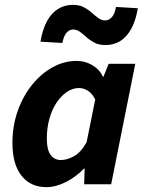

<svg xmlns="http://www.w3.org/2000/svg" viewBox="-20 -759 592 791"><path d="M171.2 12Q105.7 12 68.4 -35.3Q31.2 -82.6 31.2 -169.9Q31.2 -240.5 53.1 -302.2Q75 -363.8 112.5 -410.1Q150 -456.3 197.3 -482.2Q244.6 -508.1 296.1 -508.1Q330.2 -508.1 360.1 -490.7Q389.9 -473.2 404 -443H406.3L427.6 -496.1H537.3L438 0H326.7L328.8 -64.8H326.4Q292.7 -29.9 251.3 -9Q209.8 12 171.2 12ZM230.8 -99.7Q256.1 -99.7 284.7 -115.4Q313.2 -131.1 336.8 -173.1L372.3 -348.9Q360 -374.2 341.7 -385.3Q323.5 -396.4 305.6 -396.4Q279.6 -396.4 255.8 -380.4Q232 -364.4 213.2 -336.3Q194.4 -308.2 183.6 -270.1Q172.9 -231.9 172.9 -187.4Q172.9 -141.9 188.6 -120.8Q204.4 -99.7 230.8 -99.7ZM414.6 -573.4Q387.6 -573.4 369.1 -583.1Q350.6 -592.9 336.7 -605.5Q322.7 -618 309.5 -627.8Q296.4 -637.5 280.9 -637.5Q266.1 -637.5 254.4 -624.5Q242.7 -611.5 237 -582L146.7 -587.3Q155.3 -638.5 173.9 -672.3Q192.5 -706.1 219.6 -722.5Q246.7 -739 280 -739Q307 -739 325.5 -729.2Q343.9 -719.5 357.9 -706.9Q371.9 -694.3 385.1 -684.6Q398.2 -674.9 413.6 -674.9Q428.6 -674.9 440.7 -688Q452.8 -701.1 457.6 -730.4L547.9 -725.1Q539.3 -674 520.7 -640.2Q502.1 -606.5 475.5 -589.9Q448.9 -573.4 414.6 -573.4Z"/></svg>

Font: Source Sans Variable
Style: Italic
Weight: 200
Italic angle: -11°
Designer: Paul D. Hunt
Foundry: Adobe Systems Incorporated
Version: Version 3.006;hotconv 1.0.111;makeotfexe 2.5.65597